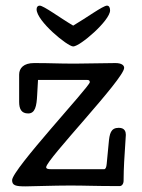

<svg xmlns="http://www.w3.org/2000/svg" viewBox="-20 -660 503 682"><path d="M290 -376C296 -376 299 -374 299 -368C299 -353 23 -58 23 -20C23 -1 36 2 71 2C92 2 171 -1 229 -1C287 -1 311 1 405 1C413 1 419 -7 419 -18C419 -35 420 -71 421 -85L427 -181C427 -191 424 -206 402 -206C373 -206 369 -185 366 -151L359 -78C358 -66 355 -59 350 -59H161C149 -59 144 -61 144 -66C144 -93 421 -380 421 -419C421 -428 412 -436 390 -436C348 -436 289 -434 246 -434C182 -434 165 -436 101 -436C64 -436 48 -418 48 -395V-298C48 -273 56 -257 80 -257C105 -257 110 -283 112 -322L115 -376ZM360 -640C346 -640 286 -596 240 -569C194 -596 135 -640 121 -640C114 -640 110 -635 110 -627C110 -585 220 -495 240 -495C264 -495 371 -587 371 -623C371 -632 368 -640 360 -640Z"/></svg>

Font: Life Savers
Style: Bold
Weight: 700
Designer: Pablo Impallari, Rodrigo Fuenzalida, Brenda Gallo
Foundry: Pablo Impallari, Rodrigo Fuenzalida, Brenda Gallo
Version: Version 3.000